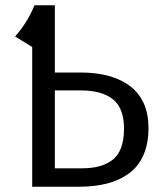

<svg xmlns="http://www.w3.org/2000/svg" viewBox="-20 -708 610 728"><path d="M284.2 -433.1Q406.7 -433.1 474.9 -380.1Q543 -327.1 543 -222.2Q543 -163.1 523.7 -119.6Q504.4 -76.2 468.8 -50.3Q433.1 -24.4 386.2 -12.2Q339.4 0 279.8 0H102.1V-529.8L37.1 -569.8Q83 -620.6 110.8 -688H188V-433.1ZM288.1 -69.8Q325.7 -69.8 353.5 -76.7Q381.3 -83.5 404.1 -99.9Q426.8 -116.2 438.5 -146.2Q450.2 -176.3 450.2 -220.2Q450.2 -297.4 408.4 -331.3Q366.7 -365.2 285.2 -365.2H188V-69.8Z"/></svg>

Font: Fira Sans Book
Style: Regular
Weight: 350
Designer: Carrois Corporate & Edenspiekermann AG
Foundry: Carrois Corporate GbR & Edenspiekermann AG
Version: Version 4.203;PS 004.203;hotconv 1.0.88;makeotf.lib2.5.64775